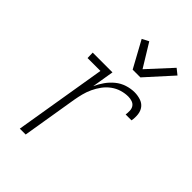

<svg xmlns="http://www.w3.org/2000/svg" viewBox="-224 -854 948 948"><g transform="rotate(45 250.0 -380.0)"><path d="M98 0 178 -483H88L87 -520H225L206 -405Q217 -429 233 -452Q249 -475 271 -493Q293 -511 319.5 -519.5Q346 -528 372 -528Q393 -528 413.5 -521.5Q434 -515 446 -499.5Q458 -484 460.5 -462.5Q463 -441 459 -419H418Q420 -433 419.5 -447Q419 -461 412 -471.5Q405 -482 392 -486.5Q379 -491 365 -491Q342 -491 318.5 -484Q295 -477 274.5 -462Q254 -447 239 -426.5Q224 -406 213.5 -383.5Q203 -361 197 -337.5Q191 -314 187 -291L139 0ZM286 -600 210 -739 245 -757 319 -636 433 -760 463 -736 340 -600Z"/></g></svg>

Font: Iosevka Curly Slab Extralight
Style: Italic
Weight: 200
Italic angle: -9°
Monospace: yes
Designer: Belleve Invis
Foundry: Belleve Invis
Version: Version 22.1.2; ttfautohint (v1.8.4)